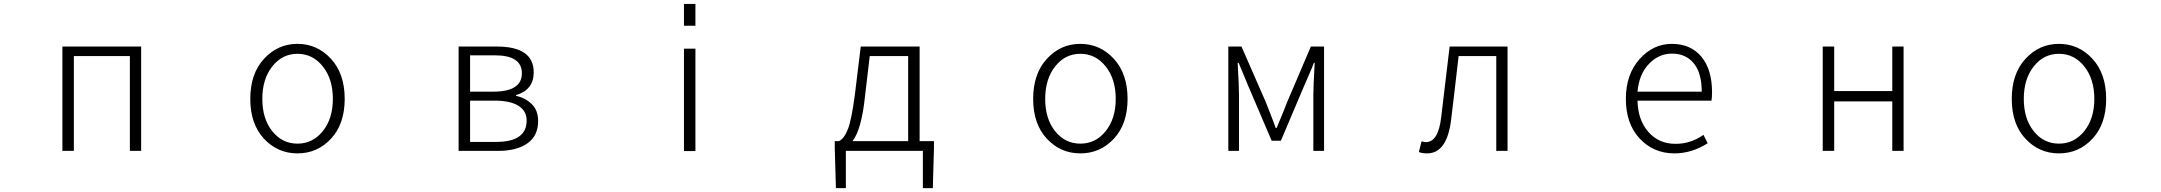

<svg xmlns="http://www.w3.org/2000/svg" viewBox="-20 -771 11040 981"><path d="M298.8 0V-533.2H701.2V0H643.6V-484.4H357.4V0Z M1258.8 -265.6Q1258.8 -394.5 1329.1 -470.7Q1399.4 -546.9 1500 -546.9Q1600.6 -546.9 1670.9 -470.7Q1741.2 -394.5 1741.2 -265.6Q1741.2 -137.7 1671.4 -62.5Q1601.6 12.7 1500 12.7Q1398.4 12.7 1328.6 -62.5Q1258.8 -137.7 1258.8 -265.6ZM1680.7 -265.6Q1680.7 -367.2 1629.4 -431.6Q1578.1 -496.1 1500 -496.1Q1421.9 -496.1 1371.1 -431.6Q1320.3 -367.2 1320.3 -265.6Q1320.3 -164.1 1371.1 -100.6Q1421.9 -37.1 1500 -37.1Q1578.1 -37.1 1629.4 -101.1Q1680.7 -165 1680.7 -265.6Z M2323.2 0V-533.2H2518.6Q2707 -533.2 2707 -401.4Q2707 -312.5 2617.2 -285.2V-281.2Q2665 -270.5 2697.3 -238.8Q2729.5 -207 2729.5 -152.3Q2729.5 -77.1 2674.8 -38.6Q2620.1 0 2524.4 0ZM2381.8 -302.7H2500Q2646.5 -302.7 2646.5 -396.5Q2646.5 -488.3 2508.8 -488.3H2381.8ZM2381.8 -45.9H2514.6Q2670.9 -45.9 2670.9 -155.3Q2670.9 -204.1 2628.9 -230.5Q2586.9 -256.8 2506.8 -256.8H2381.8Z M3474.6 -639.6V-751H3533.2V-639.6ZM3474.6 1V-522.5H3533.2V1Z M4423.8 -484.4 4399.4 -277.3Q4381.8 -109.4 4335.9 -49.8H4620.1V-484.4ZM4678.7 -49.8H4752V-14.6L4746.1 190.4H4695.3V0H4301.8V190.4H4251L4245.1 -14.6V-49.8H4266.6Q4293.9 -63.5 4312.5 -111.8Q4331.1 -160.2 4347.7 -286.1L4377.9 -533.2H4678.7Z M5258.8 -265.6Q5258.8 -394.5 5329.1 -470.7Q5399.4 -546.9 5500 -546.9Q5600.6 -546.9 5670.9 -470.7Q5741.2 -394.5 5741.2 -265.6Q5741.2 -137.7 5671.4 -62.5Q5601.6 12.7 5500 12.7Q5398.4 12.7 5328.6 -62.5Q5258.8 -137.7 5258.8 -265.6ZM5680.7 -265.6Q5680.7 -367.2 5629.4 -431.6Q5578.1 -496.1 5500 -496.1Q5421.9 -496.1 5371.1 -431.6Q5320.3 -367.2 5320.3 -265.6Q5320.3 -164.1 5371.1 -100.6Q5421.9 -37.1 5500 -37.1Q5578.1 -37.1 5629.4 -101.1Q5680.7 -165 5680.7 -265.6Z M6255.9 0V-533.2H6323.2L6446.3 -252Q6453.1 -234.4 6471.2 -188.5Q6489.3 -142.6 6498 -117.2H6502.9Q6552.7 -237.3 6557.6 -252L6677.7 -533.2H6745.1V0H6690.4V-288.1Q6690.4 -327.1 6697.3 -450.2H6693.4Q6684.6 -426.8 6666 -384.3Q6647.5 -341.8 6644.5 -335L6524.4 -51.8H6477.5L6356.4 -335Q6314.5 -435.5 6308.6 -450.2H6303.7Q6310.5 -327.1 6310.5 -288.1V0Z M7271.5 12.7Q7247.1 12.7 7229.5 5.9L7243.2 -48.8Q7256.8 -44.9 7265.6 -44.9Q7329.1 -44.9 7343.8 -173.8Q7350.6 -234.4 7365.2 -353.5Q7379.9 -472.7 7386.7 -533.2H7682.6V0H7625V-484.4H7432.6Q7425.8 -419.9 7411.1 -299.3Q7396.5 -178.7 7394.5 -161.1Q7374 12.7 7271.5 12.7Z M8535.2 12.7Q8428.7 12.7 8357.9 -63Q8287.1 -138.7 8287.1 -265.6Q8287.1 -390.6 8356.9 -468.8Q8426.8 -546.9 8521.5 -546.9Q8618.2 -546.9 8672.9 -481.4Q8727.5 -416 8727.5 -298.8Q8727.5 -275.4 8724.6 -256.8H8346.7Q8348.6 -158.2 8401.9 -97.2Q8455.1 -36.1 8541 -36.1Q8619.1 -36.1 8683.6 -82L8705.1 -39.1Q8624 12.7 8535.2 12.7ZM8346.7 -302.7H8674.8Q8674.8 -397.5 8634.3 -447.3Q8593.8 -497.1 8522.5 -497.1Q8455.1 -497.1 8404.8 -444.3Q8354.5 -391.6 8346.7 -302.7Z M9293 0V-533.2H9351.6V-305.7H9648.4V-533.2H9706.1V0H9648.4V-252.9H9351.6V0Z M10258.8 -265.6Q10258.8 -394.5 10329.1 -470.7Q10399.4 -546.9 10500 -546.9Q10600.6 -546.9 10670.9 -470.7Q10741.2 -394.5 10741.2 -265.6Q10741.2 -137.7 10671.4 -62.5Q10601.6 12.7 10500 12.7Q10398.4 12.7 10328.6 -62.5Q10258.8 -137.7 10258.8 -265.6ZM10680.7 -265.6Q10680.7 -367.2 10629.4 -431.6Q10578.1 -496.1 10500 -496.1Q10421.9 -496.1 10371.1 -431.6Q10320.3 -367.2 10320.3 -265.6Q10320.3 -164.1 10371.1 -100.6Q10421.9 -37.1 10500 -37.1Q10578.1 -37.1 10629.4 -101.1Q10680.7 -165 10680.7 -265.6Z"/></svg>

Font: GenEi Gothic M Light
Style: Regular
Weight: 300
Designer: o_tamon (Modified); [Source Han Sans]
Ryoko NISHIZUKA  (kana & ideographs); Paul D. Hunt (Latin, Greek & Cyrillic); Wenl
Version: Version 1.1a;Original Version 1.004